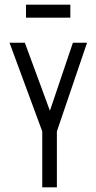

<svg xmlns="http://www.w3.org/2000/svg" viewBox="-20 -807 415 827"><path d="M92 -731H283V-787H92ZM162 0H225V-241L355 -623H294L195 -330L87 -623H21L162 -241Z"/></svg>

Font: Inconsolata Condensed Thin
Style: Regular
Weight: 100
Width: 3
Monospace: yes
Designer: Raph Levien, Cyreal, Brenton Simpson
Foundry: Raph Levien, Cyreal, Google
Version: Version 3.100